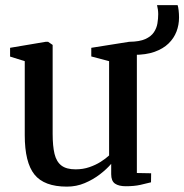

<svg xmlns="http://www.w3.org/2000/svg" viewBox="-20 -702 704 733"><path d="M460.5 9Q433.5 9 419 -1Q404.5 -11 404.5 -37V-76.5Q387.5 -56.5 361.5 -36.5Q335.5 -16.5 303.5 -3Q271.5 10.5 235.5 10.5Q148.5 10.5 111.5 -35.8Q74.5 -82 74.5 -186V-468.5L18.5 -486V-519.5L155 -542.5H163.5L181 -530.5V-191Q181 -144.5 188.2 -114.5Q195.5 -84.5 214.5 -70Q233.5 -55.5 268.5 -55.5Q297 -55.5 321 -63.8Q345 -72 364 -84Q383 -96 396.5 -108.5V-468.5L328.5 -486.5V-519.5L473.5 -542.5H482.5L502.5 -530.5V-41.5L557 -40.5L556.5 -6Q539.5 -1.5 515.8 3.8Q492 9 460.5 9ZM490.5 -492.5 475 -542.5Q513 -543 535 -553Q557 -563 567.5 -578.8Q578 -594.5 581 -612.8Q584 -631 584 -648Q584 -656.5 582.8 -665.5Q581.5 -674.5 579.5 -682.5H658Q660.5 -675.5 662 -662.2Q663.5 -649 663.5 -635Q663.5 -607 653.8 -581.5Q644 -556 623.5 -536Q603 -516 570.2 -504.2Q537.5 -492.5 490.5 -492.5Z"/></svg>

Font: Merriweather 72pt Medium
Style: Regular
Weight: 500
Version: Version 2.100